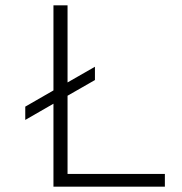

<svg xmlns="http://www.w3.org/2000/svg" viewBox="-20 -702 684 722"><path d="M75 -301V-251L181 -312V0H600V-48H234V-342L337 -401V-451L234 -392V-682H181V-362Z"/></svg>

Font: MV Cash ExtraLight
Style: Regular
Weight: 200
Designer: Rodrigo Fuenzalida
Foundry: fragTYPE
Version: Version 1.100;Glyphs 3.1.2 (3151)